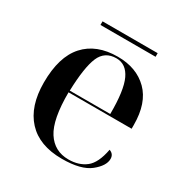

<svg xmlns="http://www.w3.org/2000/svg" viewBox="-156 -784 886 920"><g transform="rotate(30 287.0 -324.0)"><path d="M310 10Q416 10 464.5 -29Q513 -68 513 -106Q513 -133 487 -142Q472 -62 434 -32.5Q396 -3 339 -3Q261 -3 219.5 -67.5Q178 -132 179 -282H528V-303Q528 -424 465.5 -486Q403 -548 299 -548Q181 -548 117 -477Q53 -406 53 -264Q53 -133 119 -61.5Q185 10 310 10ZM180 -292Q184 -423 208.5 -480.5Q233 -538 297 -538Q351 -538 378 -480.5Q405 -423 404 -292ZM150 -638V-658H455V-638Z"/></g></svg>

Font: Noto Serif Display Semi
Style: Regular
Weight: 600
Designer: Monotype Design Team
Foundry: Monotype Imaging Inc.
Version: Version 1.900